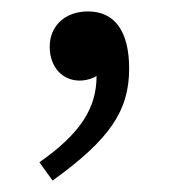

<svg xmlns="http://www.w3.org/2000/svg" viewBox="-20 -141 313 336"><path d="M49 143 72 175C172 103 206 53 206 -21C206 -86 181 -121 134 -121C94 -121 67 -96 67 -59C67 -24 89 0 119 0C130 0 141 -3 149 -8C149 49 120 93 49 143Z"/></svg>

Font: Libre Baskerville
Style: Regular
Weight: 400
Designer: Pablo Impallari, Rodrigo Fuenzalida
Foundry: Pablo Impallari, Rodrigo Fuenzalida
Version: Version 1.051;Glyphs 3.2.3 (3260)